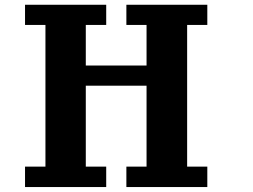

<svg xmlns="http://www.w3.org/2000/svg" viewBox="-20 -712 1040 790"><path d="M83 -26.4H167V-609.4H83V-692.4H417V-609.4H333V-442.4H583V-609.4H500V-692.4H833V-609.4H750V-26.4H833V57.6H500V-26.4H583V-359.4H333V-26.4H417V57.6H83Z"/></svg>

Font: KH Dot Dougenzaka 12
Style: Regular
Weight: 400
Designer: Original version for X68000 by Keitarou Hiraki (http://hp.vector.co.jp/authors/VA000874/) / TrueType conversion by Homem
Version: Version 1.00.20150527